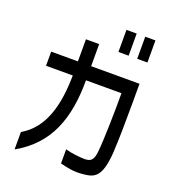

<svg xmlns="http://www.w3.org/2000/svg" viewBox="-164 -1009 1097 1201"><g transform="rotate(20 385.0 -408.5)"><path d="M539 -880H471V-733H539ZM69 62C276 -54 341 -247 341 -497H577C578 -393 574 -192 566 -110C560 -39 537 -32 500 -31C464 -32 412 -37 372 -49V45C413 55 459 68 525 61C594 54 644 42 656 -128C661 -216 663 -328 663 -463V-591H341V-738H253V-591H75V-497H253C251 -306 211 -135 69 -54ZM596 -733H664V-880H596Z"/></g></svg>

Font: コーポレート・ロゴ ver3 Medium
Style: Regular
Weight: 500
Designer: [KANA_main] LOGOTYPE.JP [Source Han Sans] Ryoko NISHIZUKA 西塚涼子 (kana, bopomofo & ideographs); Paul D. Hunt (Latin, Greek
Version: Version 12.001;FEAKit 1.0